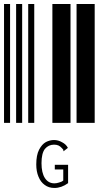

<svg xmlns="http://www.w3.org/2000/svg" viewBox="-20 -610 520 953"><path d="M0 0V-590H30V0ZM60 0V-590H90V0ZM120 0V-590H150V0ZM240 0V-590H330V0ZM360 0V-590H450V0ZM250 323Q222 323 202 308Q182 294 171 267Q160 241 160 206Q160 160 174 133Q188 106 208 95Q228 85 248 85Q269 85 288 96Q308 106 317 124L299 138L296 141L295 139Q295 136 294 133Q292 131 288 126Q279 116 270 112Q261 108 248 108Q221 108 203 129Q186 151 186 200Q186 248 203 274Q220 300 250 300Q261 300 273 296Q286 293 294 286V231H252V208H318V299Q285 323 250 323Z"/></svg>

Font: Libre Barcode 39 Extended Text
Style: Regular
Weight: 400
Version: Version 1.005; ttfautohint (v1.8.3)